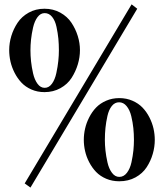

<svg xmlns="http://www.w3.org/2000/svg" viewBox="-20 -828 750 877"><path d="M606.9 -788.1 119.1 28.8 92.8 9.8 581.1 -808.1ZM345.2 -599.1Q345.2 -566.4 335.4 -533.9Q325.7 -501.5 307.1 -472.4Q288.6 -443.4 256.1 -425.3Q223.6 -407.2 183.1 -407.2Q150.9 -407.2 123.5 -419.2Q96.2 -431.2 77.9 -450.7Q59.6 -470.2 46.6 -495.6Q33.7 -521 27.8 -547.1Q22 -573.2 22 -599.1Q22 -631.3 31.7 -663.6Q41.5 -695.8 60.3 -724.1Q79.1 -752.4 111.1 -770.3Q143.1 -788.1 183.1 -788.1Q223.1 -788.1 255.4 -770.3Q287.6 -752.4 306.4 -724.1Q325.2 -695.8 335.2 -663.6Q345.2 -631.3 345.2 -599.1ZM184.1 -426.8Q203.6 -426.8 217.3 -445.6Q231 -464.4 237.3 -494.1Q243.7 -523.9 246.3 -549.3Q249 -574.7 249 -598.1Q249 -626 246.6 -651.4Q244.1 -676.8 238 -705.3Q231.9 -733.9 218 -751Q204.1 -768.1 184.1 -768.1Q165 -768.1 151.4 -749.8Q137.7 -731.4 131.1 -702.4Q124.5 -673.3 121.8 -647.7Q119.1 -622.1 119.1 -598.1Q119.1 -573.7 121.8 -547.9Q124.5 -522 131.1 -492.9Q137.7 -463.9 151.4 -445.3Q165 -426.8 184.1 -426.8ZM687 -189Q687 -156.7 677.7 -124.8Q668.5 -92.8 649.9 -64.2Q631.3 -35.6 598.9 -17.8Q566.4 0 524.9 0Q492.2 0 464.8 -11.7Q437.5 -23.4 418.9 -42.7Q400.4 -62 387.5 -86.9Q374.5 -111.8 368.7 -137.7Q362.8 -163.6 362.8 -189Q362.8 -214.8 368.7 -240.7Q374.5 -266.6 387.5 -292Q400.4 -317.4 418.9 -336.7Q437.5 -356 464.8 -367.9Q492.2 -379.9 524.9 -379.9Q557.6 -379.9 585 -367.9Q612.3 -356 630.9 -336.7Q649.4 -317.4 662.4 -292Q675.3 -266.6 681.2 -240.7Q687 -214.8 687 -189ZM524.9 -20Q545.4 -20 559.8 -38.8Q574.2 -57.6 580.6 -87.2Q586.9 -116.7 589.4 -141.4Q591.8 -166 591.8 -189Q591.8 -216.3 589.1 -242.7Q586.4 -269 579.6 -297.4Q572.8 -325.7 558.3 -343.3Q543.9 -360.8 523.9 -360.8Q504.4 -360.8 490.7 -343.8Q477.1 -326.7 470.7 -298.3Q464.4 -270 461.7 -243.7Q459 -217.3 459 -189Q459 -166 461.7 -140.6Q464.4 -115.2 470.9 -86.2Q477.5 -57.1 491.5 -38.6Q505.4 -20 524.9 -20Z"/></svg>

Font: Laureen pro
Style: Bold
Weight: 700
Designer: Ahmed zaza
Foundry: zazatype
Version: Version 1.000